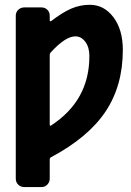

<svg xmlns="http://www.w3.org/2000/svg" viewBox="-20 -550 540 790"><path d="M189.5 -33.2Q348.6 -136.7 347.7 -320.3Q347.7 -355.5 331.1 -377.9Q314.5 -400.4 290 -400.4Q249 -400.4 188.5 -334Q185.5 -331.1 184.6 -325.2V-35.2Q185.5 -31.2 189.5 -33.2ZM349.6 -530.3Q408.2 -530.3 446.8 -479Q485.4 -427.7 485.4 -344.7Q485.4 -197.3 414.1 -90.8Q342.8 15.6 190.4 96.7Q185.5 98.6 184.6 105.5V184.6Q184.6 199.2 174.8 209.5Q165 219.7 150.4 219.7H80.1Q65.4 219.7 55.2 210Q44.9 200.2 44.9 184.6V-485.4Q44.9 -500 55.2 -509.8Q65.4 -519.5 80.1 -519.5H150.4Q165 -519.5 174.8 -509.8Q184.6 -500 184.6 -485.4V-464.8Q186.5 -462.9 188.5 -461.9Q238.3 -500 274.4 -515.1Q310.5 -530.3 349.6 -530.3Z"/></svg>

Font: Rounded-L Mgen+ 1m bold
Style: Bold
Weight: 700
Designer: [Source Han Sans]
Ryoko NISHIZUKA  (kana & ideographs); Paul D. Hunt (Latin, Greek & Cyrillic); Wenlong ZHANG  (bopomofo
Version: Version 1.059.20150602